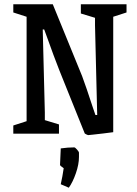

<svg xmlns="http://www.w3.org/2000/svg" viewBox="-20 -623 637 895"><path d="M391.1 6.8Q389.2 6.8 385.3 4.9Q381.3 2.9 377.9 1L375 -1L256.8 -294.9Q247.6 -317.9 229.7 -365.7Q211.9 -413.6 199.2 -449.7L186 -485.8H179.2L189 -99.1V-63L254.9 -43V0H42V-38.1L104 -58.1V-544.9L42 -564.9V-603H226.1L362.8 -268.1Q369.1 -252.4 384.5 -207Q399.9 -161.6 412.1 -124L424.8 -86.9H433.1L422.9 -504.9V-540L356.9 -560.1V-603H569.8V-564.9L507.8 -544.9V-6.8Q491.2 -4.4 462.4 -1Q433.6 2.4 413.1 4.6Q392.6 6.8 391.1 6.8ZM300.8 252 263.2 235.8Q271.5 199.2 276.9 161.1Q259.8 149.4 259.8 146L263.2 68.8Q296.4 64 326.2 64Q330.1 64 339.1 74.2Q348.1 84.5 348.1 88.9V108.9Q348.1 143.1 333.7 184.6Q319.3 226.1 300.8 252Z"/></svg>

Font: Grenze
Style: Regular
Weight: 400
Designer: Renata Polastri
Foundry: Omnibus-Type
Version: Version 1.002;PS 001.002;hotconv 1.0.88;makeotf.lib2.5.64775